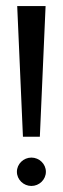

<svg xmlns="http://www.w3.org/2000/svg" viewBox="-20 -610 208 636"><path d="M36 -41C36 -15 58 6 84 6C110 6 132 -15 132 -41C132 -67 110 -88 84 -88C58 -88 36 -67 36 -41ZM37 -590 56 -157H112L131 -590Z"/></svg>

Font: Charger Sport
Style: LitNrw
Weight: 300
Designer: Jasper
Foundry: Cannot Into Space Fonts
Version: Version 1.1